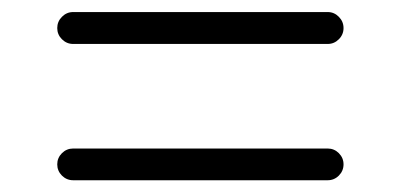

<svg xmlns="http://www.w3.org/2000/svg" viewBox="-20 -559 678 325"><path d="M103.8 -307.6H534.7Q545.7 -307.6 553.6 -299.7Q561.5 -291.7 561.5 -280.8Q561.5 -269.8 553.6 -261.8Q545.7 -253.9 534.7 -253.9H103.8Q92.8 -253.9 84.8 -261.8Q76.9 -269.8 76.9 -280.8Q76.9 -291.7 84.8 -299.7Q92.8 -307.6 103.8 -307.6ZM103.8 -538.6H534.7Q545.7 -538.6 553.6 -530.5Q561.5 -522.5 561.5 -511.5Q561.5 -500.5 553.6 -492.6Q545.7 -484.6 534.7 -484.6H103.8Q92.8 -484.6 84.8 -492.6Q76.9 -500.5 76.9 -511.5Q76.9 -522.5 84.8 -530.5Q92.8 -538.6 103.8 -538.6Z"/></svg>

Font: Tecnico
Style: Fino
Weight: 400
Version: Version 1.3